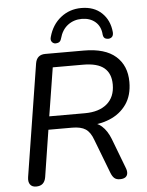

<svg xmlns="http://www.w3.org/2000/svg" viewBox="-61 -985 796 1041"><g transform="rotate(-5 336.5 -464.5)"><path d="M93 7Q71 7 60.5 -7.5Q50 -22 54 -48L151 -659Q155 -682 168.5 -693.5Q182 -705 205 -705H415Q530 -705 588 -654Q646 -603 646 -514Q646 -441 612 -392.5Q578 -344 519.5 -320Q461 -296 387 -298V-311H405Q449 -311 477.5 -285.5Q506 -260 524 -214L585 -54Q593 -35 591 -21Q589 -7 578.5 0Q568 7 549 7Q530 7 519 -2.5Q508 -12 500 -33L429 -218Q414 -260 388.5 -277Q363 -294 315 -294H186L146 -39Q142 -16 129 -4.5Q116 7 93 7ZM197 -366H391Q468 -366 511.5 -403Q555 -440 555 -508Q555 -568 518.5 -598.5Q482 -629 404 -629H239ZM263 -757Q251 -759 244.5 -769Q238 -779 243 -795Q261 -860 309 -898Q357 -936 421 -936Q490 -936 532 -896Q574 -856 580 -791Q581 -776 575 -767.5Q569 -759 555 -757Q547 -757 540 -759Q533 -761 529 -767Q525 -773 524 -782Q521 -827 492 -852Q463 -877 418 -877Q375 -877 342.5 -852.5Q310 -828 297 -780Q295 -772 290.5 -766.5Q286 -761 279 -759Q272 -757 263 -757Z"/></g></svg>

Font: Nunito Medium
Style: Italic
Weight: 500
Designer: Vernon Adams
Foundry: Vernon Adams
Version: Version 3.601